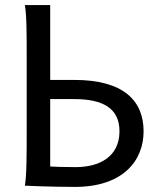

<svg xmlns="http://www.w3.org/2000/svg" viewBox="-20 -733 658 758"><path d="M178.2 -341.8H273.4C387.2 -341.8 451.7 -304.7 451.7 -214.8C451.7 -113.3 371.6 -73.2 278.3 -73.2C223.6 -73.2 196.3 -74.7 178.2 -75.7ZM78.1 -712.9C85.4 -673.8 85.4 -596.7 85.4 -500.5V-222.2C85.4 -125.5 85.4 -39.1 78.1 0C78.1 0 176.8 4.9 275.9 4.9C462.9 4.9 546.9 -96.2 546.9 -214.8C546.9 -336.4 466.3 -417.5 273.4 -417.5H178.2V-712.9Z"/></svg>

Font: Andika
Style: Regular
Weight: 400
Designer: Victor Gaultney, Annie Olsen, Julie Remington, Don Collingsworth, Eric Hays
Foundry: SIL International
Version: Version 1.000